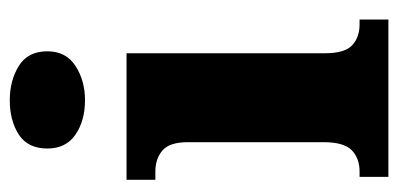

<svg xmlns="http://www.w3.org/2000/svg" viewBox="-231 -584 815 393"><g transform="rotate(-90 176.5 -387.5)"><path d="M168 -621Q126 -621 97.5 -640.5Q69 -660 69 -698Q69 -738 97.5 -756.5Q126 -775 168 -775Q208 -775 238 -756.5Q268 -738 268 -698Q268 -660 238 -640.5Q208 -621 168 -621ZM11 0V-59H22Q49 -59 65.5 -75Q82 -91 82 -133V-410Q82 -448 65 -462.5Q48 -477 22 -477H5V-536H264V-130Q264 -89 280.5 -74Q297 -59 323 -59H333V0Z"/></g></svg>

Font: Noto Serif SemiCondensed Black
Style: Regular
Weight: 900
Width: 4
Designer: Monotype Design Team
Foundry: Monotype Imaging Inc.
Version: Version 2.014; ttfautohint (v1.8.4.7-5d5b)